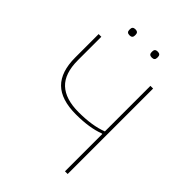

<svg xmlns="http://www.w3.org/2000/svg" viewBox="-244 -989 1109 1109"><g transform="rotate(45 310.5 -434.0)"><path d="M176 -840V-847Q176 -868 199 -868Q222 -868 222 -847V-840Q222 -819 199 -819Q176 -819 176 -840ZM358 -840V-847Q358 -868 381 -868Q404 -868 404 -847V-840Q404 -819 381 -819Q358 -819 358 -840ZM491 0V-305H486Q414 -277 303 -277Q183 -277 125.5 -333.5Q68 -390 68 -507V-698H90V-507Q90 -398 144 -347.5Q198 -297 305 -297Q417 -297 491 -326V-698H513V0Z"/></g></svg>

Font: IBM Plex Sans Thin
Style: Regular
Weight: 100
Designer: Mike Abbink, Paul van der Laan, Pieter van Rosmalen
Foundry: Bold Monday
Version: Version 3.0